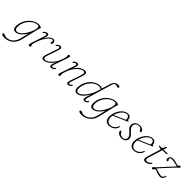

<svg xmlns="http://www.w3.org/2000/svg" viewBox="232 -2201 3930 3930"><g transform="rotate(45 2197.0 -236.0)"><path d="M304 14Q286.5 90 245.2 142.2Q204 194.5 146 221.2Q88 248 20 248Q-22 248 -40.2 238Q-58.5 228 -58.5 213.5Q-58.5 192.5 -31.5 192.5Q-15.5 192.5 4.2 204.2Q24 216 53.5 216Q101 216 144.8 194.2Q188.5 172.5 221.5 129.5Q254.5 86.5 270 23L316 -164Q269 -82 212.8 -37.5Q156.5 7 101 7Q60.5 7 40.5 -26.2Q20.5 -59.5 28 -122.5Q33.5 -186 61.2 -244.2Q89 -302.5 132.2 -348Q175.5 -393.5 228.8 -419.8Q282 -446 339 -446Q372.5 -446 392.2 -437.2Q412 -428.5 412 -414Q412 -402 405 -393Q398 -384 395.5 -372ZM60 -130.5Q54 -78 70.5 -49.8Q87 -21.5 120 -21.5Q152 -21.5 186 -45.8Q220 -70 251.5 -110.2Q283 -150.5 308.2 -198.2Q333.5 -246 348.8 -294.2Q364 -342.5 364.5 -382Q365.5 -421.5 319.5 -421.5Q278.5 -421.5 235.2 -398.2Q192 -375 154.2 -334.5Q116.5 -294 91 -241.5Q65.5 -189 60 -130.5Z M505 -379.5Q495.5 -384.5 504 -397.5Q516.5 -417.5 539.2 -431.5Q562 -445.5 585 -445.5Q625 -445.5 625 -406.5Q625 -388.5 616.8 -362.8Q608.5 -337 596.5 -304Q634 -371 677.2 -408.2Q720.5 -445.5 758.5 -445.5Q785.5 -445.5 799 -429.5Q812.5 -413.5 812.5 -386.5Q812.5 -341 785 -341Q769.5 -341 769.5 -360.5Q769.5 -368 771.8 -375.5Q774 -383 774 -394.5Q774 -421 749.5 -421Q721 -421 683.5 -386Q646 -351 609.5 -289Q573 -227 547 -145.5Q533.5 -104.5 529.2 -86Q525 -67.5 525 -56.5Q525 -41.5 533 -33.2Q541 -25 541 -16.5Q541 -6 529.2 1Q517.5 8 504 8Q485.5 8 482.5 -9.8Q479.5 -27.5 494.5 -74.5L580.5 -337Q593.5 -378.5 593 -397.8Q592.5 -417 574 -417Q564 -417 552.8 -410.5Q541.5 -404 525.5 -388Q511.5 -375.5 505 -379.5Z M1218.5 -58.5Q1227.5 -52.5 1219 -39Q1206 -19 1182.8 -5.8Q1159.5 7.5 1136.5 7.5Q1096.5 7.5 1096.5 -31Q1096.5 -45.5 1102.8 -67.8Q1109 -90 1129 -143.5Q1076 -61 1018.8 -26.8Q961.5 7.5 920.5 7.5Q873 7.5 866.5 -26.5Q860 -60.5 883 -128L958 -347Q970.5 -383.5 968.5 -399.8Q966.5 -416 949.5 -416Q938.5 -416 927.5 -410.5Q916.5 -405 902.5 -391Q895 -383.5 890.2 -380.2Q885.5 -377 880.5 -379.5Q876.5 -382 876.8 -387.8Q877 -393.5 880 -399Q891 -418.5 914.5 -432Q938 -445.5 961.5 -445.5Q990 -445.5 998.2 -424.8Q1006.5 -404 990 -354.5L912 -124Q892 -64.5 899.5 -42.5Q907 -20.5 937 -20.5Q971.5 -20.5 1018.5 -54Q1065.5 -87.5 1110 -149Q1154.5 -210.5 1182 -295.5Q1196.5 -341 1200.5 -356.5Q1204.5 -372 1204.5 -380.5Q1204.5 -389.5 1201.5 -399.2Q1198.5 -409 1198.5 -420Q1198.5 -432 1209.2 -438.8Q1220 -445.5 1234 -445.5Q1249 -445.5 1251 -430Q1253 -414.5 1238.5 -372.5L1141.5 -95Q1127.5 -55 1129 -38Q1130.5 -21 1148 -21Q1158 -21 1169.8 -27Q1181.5 -33 1197.5 -49Q1212 -62.5 1218.5 -58.5Z M1368 -379.5Q1364 -382 1364 -388Q1364 -394 1368 -400Q1381.5 -421 1404.8 -433.2Q1428 -445.5 1450.5 -445.5Q1490.5 -445.5 1490.5 -407Q1490.5 -392.5 1484.2 -370.2Q1478 -348 1458 -294.5Q1511.5 -377 1569.5 -411.2Q1627.5 -445.5 1669 -445.5Q1716.5 -445.5 1723 -411.5Q1729.5 -377.5 1706 -310L1631.5 -91Q1619 -54.5 1621 -38.2Q1623 -22 1639.5 -22Q1649.5 -22 1660.2 -27.5Q1671 -33 1686 -49.5Q1698.5 -62.5 1705.5 -58.5Q1714 -53 1706.5 -40Q1691.5 -16.5 1670.8 -4.5Q1650 7.5 1628 7.5Q1599 7.5 1591 -13.2Q1583 -34 1599.5 -83.5L1677.5 -314Q1697.5 -373.5 1689.8 -395.5Q1682 -417.5 1652.5 -417.5Q1617.5 -417.5 1570 -384.2Q1522.5 -351 1477.5 -289.2Q1432.5 -227.5 1405 -142.5Q1390.5 -97 1386.5 -81.5Q1382.5 -66 1382.5 -58Q1382.5 -48.5 1385.5 -38.8Q1388.5 -29 1388.5 -18Q1388.5 -6 1377.8 0.8Q1367 7.5 1353 7.5Q1338 7.5 1336 -8Q1334 -23.5 1348.5 -65.5L1445.5 -343Q1459.5 -383.5 1458 -400.2Q1456.5 -417 1439 -417Q1417 -417 1390.5 -389.5Q1376 -375.5 1368 -379.5Z M2181 -40Q2169 -21 2148.2 -6.8Q2127.5 7.5 2101.5 7.5Q2060 7.5 2060 -35Q2060 -45.5 2063.8 -62Q2067.5 -78.5 2076.8 -108.2Q2086 -138 2103 -188.5Q2049.5 -90 1991.8 -41.2Q1934 7.5 1881 7.5Q1840.5 7.5 1819.2 -24Q1798 -55.5 1805.5 -121.5Q1811 -187.5 1838.5 -246.2Q1866 -305 1908.8 -349.8Q1951.5 -394.5 2003.5 -420.2Q2055.5 -446 2110 -446Q2131.5 -446 2147.2 -441.2Q2163 -436.5 2174 -429L2228 -607Q2262 -720.5 2360 -720.5Q2383 -720.5 2395.8 -712.5Q2408.5 -704.5 2408.5 -693.5Q2408.5 -686 2402.8 -679.2Q2397 -672.5 2386 -672.5Q2370.5 -672.5 2357.8 -679.5Q2345 -686.5 2325.5 -686.5Q2304 -686.5 2288.2 -672Q2272.5 -657.5 2266 -635.5Q2258 -616.5 2253.8 -598.8Q2249.5 -581 2242.5 -557L2113.5 -126.5Q2097 -72.5 2094.8 -46.8Q2092.5 -21 2113.5 -21Q2124 -21 2135.2 -27.5Q2146.5 -34 2160 -49.5Q2164 -54.5 2170 -58Q2176 -61.5 2180.5 -58.5Q2189.5 -53 2181 -40ZM1837 -123Q1831 -75 1846.8 -48Q1862.5 -21 1892.5 -21Q1923 -21 1959.2 -47.5Q1995.5 -74 2031.5 -118.5Q2067.5 -163 2097.2 -217.5Q2127 -272 2143.5 -328L2165.5 -400.5Q2140.5 -421 2097 -421Q2054 -421 2010.2 -397.2Q1966.5 -373.5 1929.5 -332.2Q1892.5 -291 1867.5 -237.2Q1842.5 -183.5 1837 -123Z M2536.5 14Q2519 90 2477.8 142.2Q2436.5 194.5 2378.5 221.2Q2320.5 248 2252.5 248Q2210.5 248 2192.2 238Q2174 228 2174 213.5Q2174 192.5 2201 192.5Q2217 192.5 2236.8 204.2Q2256.5 216 2286 216Q2333.5 216 2377.2 194.2Q2421 172.5 2454 129.5Q2487 86.5 2502.5 23L2548.5 -164Q2501.5 -82 2445.2 -37.5Q2389 7 2333.5 7Q2293 7 2273 -26.2Q2253 -59.5 2260.5 -122.5Q2266 -186 2293.8 -244.2Q2321.5 -302.5 2364.8 -348Q2408 -393.5 2461.2 -419.8Q2514.5 -446 2571.5 -446Q2605 -446 2624.8 -437.2Q2644.5 -428.5 2644.5 -414Q2644.5 -402 2637.5 -393Q2630.5 -384 2628 -372ZM2292.5 -130.5Q2286.5 -78 2303 -49.8Q2319.5 -21.5 2352.5 -21.5Q2384.5 -21.5 2418.5 -45.8Q2452.5 -70 2484 -110.2Q2515.5 -150.5 2540.8 -198.2Q2566 -246 2581.2 -294.2Q2596.5 -342.5 2597 -382Q2598 -421.5 2552 -421.5Q2511 -421.5 2467.8 -398.2Q2424.5 -375 2386.8 -334.5Q2349 -294 2323.5 -241.5Q2298 -189 2292.5 -130.5Z M2990 -125.5Q2984 -94.5 2960.8 -64Q2937.5 -33.5 2898.8 -13Q2860 7.5 2808.5 7.5Q2745 7.5 2712.5 -34.5Q2680 -76.5 2685 -150Q2688.5 -208.5 2709.5 -261.8Q2730.5 -315 2763.5 -356.5Q2796.5 -398 2836.8 -422Q2877 -446 2918.5 -446Q2963.5 -446 2985.8 -419.5Q3008 -393 3008 -353.5Q3008 -344 3018.5 -347.5Q3033 -352.5 3035 -339.5Q3036.5 -329 3021.5 -322Q2987.5 -307 2943.2 -288Q2899 -269 2854.5 -249.8Q2810 -230.5 2774 -215Q2738 -199.5 2721 -192Q2719 -178 2718 -164Q2713 -89.5 2741.8 -53.8Q2770.5 -18 2821 -18Q2863.5 -18 2905.5 -45.8Q2947.5 -73.5 2971 -133Q2975.5 -144.5 2983 -144.5Q2994.5 -144.5 2990 -125.5ZM2908.5 -422.5Q2874 -422.5 2837 -394.8Q2800 -367 2769.8 -320Q2739.5 -273 2726 -215.5Q2750 -226 2793.2 -244.5Q2836.5 -263 2884.8 -284.2Q2933 -305.5 2972.5 -323Q2974.5 -333 2974.5 -348.5Q2974.5 -382.5 2957.2 -402.5Q2940 -422.5 2908.5 -422.5Z M3181.5 -17Q3221 -17 3243.8 -38.2Q3266.5 -59.5 3266.5 -90Q3266.5 -112.5 3253.5 -135.2Q3240.5 -158 3199.5 -196.5Q3168 -225.5 3150.8 -246Q3133.5 -266.5 3127 -284.8Q3120.5 -303 3120.5 -325Q3120.5 -375 3158.8 -410.5Q3197 -446 3264.5 -446Q3314 -446 3343.2 -423Q3372.5 -400 3372.5 -374Q3372.5 -354 3353.5 -354Q3338.5 -354 3327.5 -378.5Q3318 -401.5 3301.2 -412.8Q3284.5 -424 3256.5 -424Q3208.5 -424 3180.5 -397.2Q3152.5 -370.5 3152.5 -334.5Q3152.5 -311 3166 -285.5Q3179.5 -260 3220 -222.5Q3253.5 -192 3270.5 -171Q3287.5 -150 3293.8 -133.2Q3300 -116.5 3300 -99Q3300 -54.5 3266.2 -23.5Q3232.5 7.5 3170 7.5Q3134.5 7.5 3107 -5.5Q3079.5 -18.5 3063.8 -37.5Q3048 -56.5 3048 -74Q3048 -96 3065.5 -96Q3072.5 -96 3078.5 -91.2Q3084.5 -86.5 3089.5 -74.5Q3102 -44.5 3126.2 -30.8Q3150.5 -17 3181.5 -17Z M3706.5 -125.5Q3700.5 -94.5 3677.2 -64Q3654 -33.5 3615.2 -13Q3576.5 7.5 3525 7.5Q3461.5 7.5 3429 -34.5Q3396.5 -76.5 3401.5 -150Q3405 -208.5 3426 -261.8Q3447 -315 3480 -356.5Q3513 -398 3553.2 -422Q3593.5 -446 3635 -446Q3680 -446 3702.2 -419.5Q3724.5 -393 3724.5 -353.5Q3724.5 -344 3735 -347.5Q3749.5 -352.5 3751.5 -339.5Q3753 -329 3738 -322Q3704 -307 3659.8 -288Q3615.5 -269 3571 -249.8Q3526.5 -230.5 3490.5 -215Q3454.5 -199.5 3437.5 -192Q3435.5 -178 3434.5 -164Q3429.5 -89.5 3458.2 -53.8Q3487 -18 3537.5 -18Q3580 -18 3622 -45.8Q3664 -73.5 3687.5 -133Q3692 -144.5 3699.5 -144.5Q3711 -144.5 3706.5 -125.5ZM3625 -422.5Q3590.5 -422.5 3553.5 -394.8Q3516.5 -367 3486.2 -320Q3456 -273 3442.5 -215.5Q3466.5 -226 3509.8 -244.5Q3553 -263 3601.2 -284.2Q3649.5 -305.5 3689 -323Q3691 -333 3691 -348.5Q3691 -382.5 3673.8 -402.5Q3656.5 -422.5 3625 -422.5Z M3888.5 -406.5 3843 -415Q3829 -418 3829 -427.5Q3829 -438 3844.5 -438H3895.5Q3907 -438 3913 -448L3947 -509.5Q3953.5 -521 3962 -521Q3971 -521 3971 -509.5Q3971 -505.5 3969.2 -498.8Q3967.5 -492 3965 -483.5L3950.5 -438H4060.5Q4072.5 -438 4072.5 -429Q4072.5 -413 4045 -413H3943L3851 -118.5Q3834 -65.5 3842.2 -44.8Q3850.5 -24 3878 -24Q3922.5 -24 3965.5 -73.5Q3976 -85 3983 -83.5Q3991 -81.5 3986.5 -68.5Q3980.5 -50 3961 -32.5Q3941.5 -15 3915 -3.8Q3888.5 7.5 3862.5 7.5Q3821 7.5 3810.2 -21.2Q3799.5 -50 3814 -96.5L3893.5 -357Q3902 -383 3901.2 -393.5Q3900.5 -404 3888.5 -406.5Z M4380 -86Q4377.5 -49 4354 -20.8Q4330.5 7.5 4287 7.5Q4251.5 7.5 4219.2 -3.2Q4187 -14 4161.5 -24.5Q4136 -35 4120 -35Q4109.5 -35 4103.5 -24.5Q4097.5 -14 4090.5 -3.5Q4083.5 7 4070 7Q4046 7 4046 -16.5Q4046 -30 4056 -38.8Q4066 -47.5 4081.5 -57.5Q4088 -62 4101.5 -76.2Q4115 -90.5 4147 -126Q4179 -161.5 4241 -229Q4302.5 -296 4337 -333.2Q4371.5 -370.5 4386 -389.5Q4362 -391.5 4331.5 -398.8Q4301 -406 4270.8 -412.8Q4240.5 -419.5 4217 -419.5Q4188.5 -419.5 4175.5 -410Q4162.5 -400.5 4162.5 -386Q4162.5 -380.5 4165.2 -374.2Q4168 -368 4175 -361Q4184.5 -352.5 4184.5 -340.5Q4184.5 -321 4165.5 -321Q4151.5 -321 4142.2 -332.5Q4133 -344 4133 -364Q4133 -399.5 4156 -422.8Q4179 -446 4221.5 -446Q4251 -446 4280 -438.5Q4309 -431 4335.8 -423.5Q4362.5 -416 4385.5 -416Q4398.5 -416 4405 -423.5Q4411.5 -431 4417 -438.5Q4422.5 -446 4433.5 -446Q4451 -446 4451 -424.5Q4451 -414 4444.5 -404.8Q4438 -395.5 4421.5 -386Q4415.5 -382 4399.8 -366Q4384 -350 4350.8 -314Q4317.5 -278 4258.5 -214.5Q4218 -171.5 4192.8 -143.8Q4167.5 -116 4150.8 -96.5Q4134 -77 4119.5 -59Q4148 -58 4176.8 -48.8Q4205.5 -39.5 4234 -30.5Q4262.5 -21.5 4291 -21.5Q4316 -21.5 4334.5 -36.5Q4353 -51.5 4361.5 -89Q4363.5 -100 4372.5 -99.5Q4380.5 -99 4380 -86Z"/></g></svg>

Font: Fraunces 72pt SuperSoft Thin
Style: Italic
Weight: 100
Italic angle: -16°
Version: Version 1.000;[b76b70a41]